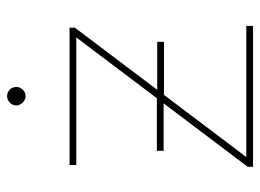

<svg xmlns="http://www.w3.org/2000/svg" viewBox="-116 -617 733 541"><g transform="rotate(-90 250.5 -346.5)"><path d="M51 0V-15L420 -504L428 -498H56V-517H443V-502L74 -13L62 -19H448V0ZM243 -251 236 -252H96V-271H250L257 -270H403V-251ZM250 -641Q240 -641 232 -649Q224 -657 224 -667Q224 -678 232 -685.5Q240 -693 250 -693Q261 -693 268.5 -685.5Q276 -678 276 -667Q276 -657 268.5 -649Q261 -641 250 -641Z"/></g></svg>

Font: Montserrat Alternates Thin
Style: Regular
Weight: 100
Designer: Julieta Ulanovsky
Foundry: Julieta Ulanovsky
Version: Version 9.000